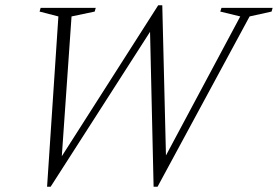

<svg xmlns="http://www.w3.org/2000/svg" viewBox="-20 -700 1056 730"><path d="M893.5 -637.5 817.5 -656 822 -670H1016.5L1012.5 -656L929 -637.5L579 10H564L550.5 -579L172.5 10H159L202 -637.5L130.5 -656L134.5 -670H344L340 -656L252 -637.5L215 -106L581.5 -680H597L611 -109Z"/></svg>

Font: Newsreader 16pt Light
Style: Italic
Weight: 300
Italic angle: -17°
Designer: Hugues Gentile
Foundry: Production Type
Version: Version 1.003; ttfautohint (v1.8.3)